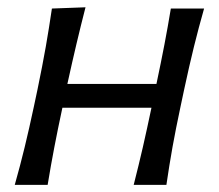

<svg xmlns="http://www.w3.org/2000/svg" viewBox="-20 -520 615 540"><path d="M21.5 0Q37 -55 49.5 -106.5Q62 -158 75 -219L85.5 -268.5Q99.5 -336 108.8 -388.8Q118 -441.5 126 -496L220.5 -499.5Q207 -447 195 -396.2Q183 -345.5 169.5 -284H420Q433 -345.5 442.5 -395Q452 -444.5 460.5 -496H554Q538.5 -441.5 525.5 -388.8Q512.5 -336 498 -268.5L487.5 -219Q474.5 -158 465.2 -106.5Q456 -55 448 0H356Q370 -55 381.8 -106.2Q393.5 -157.5 406 -217H155.5Q142.5 -156.5 132.8 -105.8Q123 -55 114 0Z"/></svg>

Font: Commissioner Flair
Style: Italic
Weight: 400
Italic angle: -12°
Designer: Kostas Bartsokas
Foundry: Kostas Bartsokas
Version: Version 1.000; ttfautohint (v1.8.3)